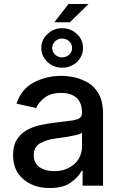

<svg xmlns="http://www.w3.org/2000/svg" viewBox="-20 -935 609 967"><path d="M137 -7Q96 -26 70 -63Q46 -101 46 -154Q46 -202 64 -230Q82 -260 112 -278Q144 -296 179 -304Q213 -312 255 -317L334 -327Q364 -330 379 -339Q393 -347 393 -366V-369Q393 -415 367 -441Q339 -467 289 -467Q235 -467 205 -443Q175 -421 162 -391L63 -413Q88 -488 151 -520Q214 -553 288 -553Q319 -553 357 -545Q390 -538 426 -517Q458 -497 479 -459Q499 -421 499 -362V0H396V-75H391Q377 -45 337 -16Q299 12 230 12Q176 12 137 -7ZM329 -91Q361 -108 377 -136Q393 -164 393 -197V-267Q386 -260 360 -254Q342 -250 307 -244Q279 -241 262 -238Q216 -232 183 -214Q150 -195 150 -153Q150 -114 179 -93Q208 -73 253 -73Q298 -73 329 -91ZM219 -623Q188 -653 188 -693Q188 -735 219 -763Q249 -793 293 -793Q337 -793 368 -763Q398 -735 398 -693Q398 -653 368 -623Q336 -594 293 -594Q250 -594 219 -623ZM426 -915 332 -823H254L325 -915ZM329 -660Q343 -674 343 -693Q343 -713 329 -727Q313 -741 293 -741Q273 -741 257 -727Q243 -713 243 -693Q243 -674 257 -660Q273 -646 293 -646Q313 -646 329 -660Z"/></svg>

Font: Sinter Medium
Style: Regular
Weight: 500
Foundry: Adobe & rsms
Version: Version 1.000